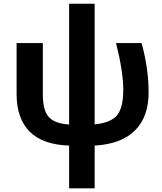

<svg xmlns="http://www.w3.org/2000/svg" viewBox="-20 -779 877 1039"><path d="M492.2 -758.8V-106Q578.1 -114.3 612.5 -154.3Q647 -194.3 647 -293Q647 -391.6 607.9 -545.9H746.1Q784.2 -408.7 784.2 -277.8Q784.2 -147 710.7 -73.2Q637.2 0.5 492.2 8.8V240.2H354V8.8Q212.4 4.4 141.1 -66.2Q69.8 -136.7 69.8 -271V-545.9H211.9V-267.1Q211.9 -182.6 243.2 -146.7Q274.4 -110.8 354 -105V-758.8Z"/></svg>

Font: OpenSans-Bold
Style: Bold
Weight: 700
Foundry: Ascender Corporation
Version: Version 1.10